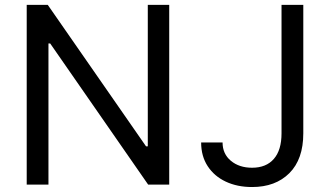

<svg xmlns="http://www.w3.org/2000/svg" viewBox="-20 -747 1335 777"><path d="M664.8 -727.3V0H579.5L183.2 -571H176.1V0H88.1V-727.3H173.3L571 -154.8H578.1V-727.3ZM1119.3 -727.3H1207.4V-207.4Q1207.4 -102.6 1151.1 -46.3Q1094.8 9.9 1000 9.9Q940.3 9.9 893.8 -11.9Q847.3 -33.7 820.7 -74.2Q794 -114.7 794 -170.5H880.7Q880.7 -124.3 914.4 -96.2Q948.2 -68.2 1000 -68.2Q1057.2 -68.2 1088.2 -103.9Q1119.3 -139.6 1119.3 -207.4Z"/></svg>

Font: Inter Alia
Style: Regular
Weight: 400
Designer: Rasmus Andersson (Latin, Greek, Cyrillic etc.) and Evan from Shavian.info (Shavian, old style figures)
Foundry: Shavian.info
Version: Version 0.001;git-37ab20767